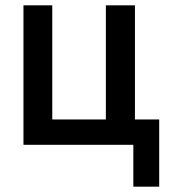

<svg xmlns="http://www.w3.org/2000/svg" viewBox="-20 -543 632 720"><path d="M480 0V157H577V-95H486V-523H377V-95H176V-523H68V0Z"/></svg>

Font: RT Raleway SemiBold
Style: Regular
Weight: 400
Designer: Matt McInerney, Pablo Impallari, Rodrigo Fuenzalida — Edited by Milan Moffatt in April 2016
Foundry: Matt McInerney, Pablo Impallari, Rodrigo Fuenzalida — Edited by Milan Moffatt in April 2016
Version: Version 3.001